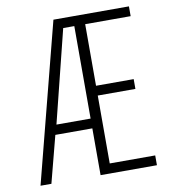

<svg xmlns="http://www.w3.org/2000/svg" viewBox="-82 -800 764 869"><g transform="rotate(-10 300.0 -365.0)"><path d="M84 0H34L222 -730H569V-685H360V-402H533V-357H360V-45H569V0H310V-215H140ZM259 -685 153 -260H310V-685Z"/></g></svg>

Font: JetBrains Mono Extra Light
Style: Regular
Weight: 200
Monospace: yes
Designer: Philipp Nurullin, Konstantin Bulenkov
Foundry: JetBrains
Version: 2.002